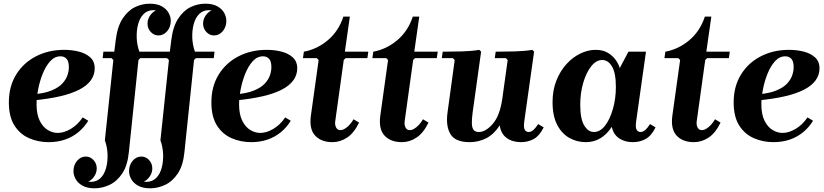

<svg xmlns="http://www.w3.org/2000/svg" viewBox="-20 -760 4461 1040"><path d="M243 10Q187 10 137.5 -11.5Q88 -33 58 -80.5Q28 -128 28 -205Q28 -292 67.5 -356Q107 -420 175 -455Q243 -490 328 -490Q368 -490 405.5 -481Q443 -472 468 -450Q493 -428 493 -390Q493 -354 472 -325Q451 -296 409.5 -274.5Q368 -253 305.5 -238.5Q243 -224 159 -216V-249Q221 -254 259.5 -270Q298 -286 318 -308Q338 -330 345.5 -353Q353 -376 353 -396Q353 -428 340.5 -441.5Q328 -455 308 -455Q276 -455 252 -428.5Q228 -402 211.5 -361Q195 -320 186.5 -275.5Q178 -231 178 -195Q178 -141 195 -106.5Q212 -72 238.5 -56Q265 -40 293 -40Q326 -40 363 -61.5Q400 -83 428 -124L458 -106Q437 -71 405 -44.5Q373 -18 332.5 -4Q292 10 243 10Z M492 260Q452 260 426.5 245.5Q401 231 389.5 209.5Q378 188 378 167Q378 134 397.5 111Q417 88 445 88Q469 88 486.5 107Q504 126 504 152Q504 181 483.5 204.5Q463 228 437 228Q412 228 400 209Q388 190 387 174H409Q410 191 428.5 208Q447 225 472 225Q504 225 525 204Q546 183 555 148.5Q564 114 562.5 75Q561 36 548 0L594 -435L584 -445H740L730 -435L678 64Q671 136 642.5 179Q614 222 574 241Q534 260 492 260ZM536 -445 540 -480H841L837 -445ZM597 -464 607 -544Q616 -616 644 -659Q672 -702 710.5 -721Q749 -740 791 -740Q832 -740 857 -725.5Q882 -711 893.5 -690Q905 -669 905 -647Q905 -614 885.5 -591Q866 -568 838 -568Q814 -568 796.5 -587Q779 -606 779 -632Q779 -661 799.5 -684.5Q820 -708 846 -708Q872 -708 883.5 -689.5Q895 -671 896 -654H874Q873 -671 854.5 -688Q836 -705 811 -705Q779 -705 758 -684Q737 -663 728 -628.5Q719 -594 720.5 -555Q722 -516 735 -480L733 -464Z M793 260Q753 260 727.5 245.5Q702 231 690.5 209.5Q679 188 679 167Q679 134 698.5 111Q718 88 746 88Q770 88 787.5 107Q805 126 805 152Q805 181 784.5 204.5Q764 228 738 228Q713 228 701 209Q689 190 688 174H710Q711 191 729.5 208Q748 225 773 225Q805 225 826 204Q847 183 856 148.5Q865 114 863.5 75Q862 36 849 0L895 -435L885 -445H1041L1031 -435L979 64Q972 136 943.5 179Q915 222 875 241Q835 260 793 260ZM837 -445 841 -480H1142L1138 -445ZM898 -464 908 -544Q917 -616 945 -659Q973 -702 1011.5 -721Q1050 -740 1092 -740Q1133 -740 1158 -725.5Q1183 -711 1194.5 -690Q1206 -669 1206 -647Q1206 -614 1186.5 -591Q1167 -568 1139 -568Q1115 -568 1097.5 -587Q1080 -606 1080 -632Q1080 -661 1100.5 -684.5Q1121 -708 1147 -708Q1173 -708 1184.5 -689.5Q1196 -671 1197 -654H1175Q1174 -671 1155.5 -688Q1137 -705 1112 -705Q1080 -705 1059 -684Q1038 -663 1029 -628.5Q1020 -594 1021.5 -555Q1023 -516 1036 -480L1034 -464Z M1340 10Q1284 10 1234.5 -11.5Q1185 -33 1155 -80.5Q1125 -128 1125 -205Q1125 -292 1164.5 -356Q1204 -420 1272 -455Q1340 -490 1425 -490Q1465 -490 1502.5 -481Q1540 -472 1565 -450Q1590 -428 1590 -390Q1590 -354 1569 -325Q1548 -296 1506.5 -274.5Q1465 -253 1402.5 -238.5Q1340 -224 1256 -216V-249Q1318 -254 1356.5 -270Q1395 -286 1415 -308Q1435 -330 1442.5 -353Q1450 -376 1450 -396Q1450 -428 1437.5 -441.5Q1425 -455 1405 -455Q1373 -455 1349 -428.5Q1325 -402 1308.5 -361Q1292 -320 1283.5 -275.5Q1275 -231 1275 -195Q1275 -141 1292 -106.5Q1309 -72 1335.5 -56Q1362 -40 1390 -40Q1423 -40 1460 -61.5Q1497 -83 1525 -124L1555 -106Q1534 -71 1502 -44.5Q1470 -18 1429.5 -4Q1389 10 1340 10Z M1781 10Q1720 10 1687 -25.5Q1654 -61 1664 -134L1706 -435L1696 -445H1621L1626 -480Q1697 -493 1755.5 -542Q1814 -591 1840 -670H1875L1848 -480H1975L1970 -445H1852L1842 -435L1796 -104Q1793 -84 1800.5 -69.5Q1808 -55 1824 -55Q1840 -55 1860 -71.5Q1880 -88 1895 -114L1925 -96Q1898 -40 1860.5 -15Q1823 10 1781 10Z M2157 10Q2096 10 2063 -25.5Q2030 -61 2040 -134L2082 -435L2072 -445H1997L2002 -480Q2073 -493 2131.5 -542Q2190 -591 2216 -670H2251L2224 -480H2351L2346 -445H2228L2218 -435L2172 -104Q2169 -84 2176.5 -69.5Q2184 -55 2200 -55Q2216 -55 2236 -71.5Q2256 -88 2271 -114L2301 -96Q2274 -40 2236.5 -15Q2199 10 2157 10Z M2895 -88 2925 -70Q2902 -24 2871 -7Q2840 10 2802 10Q2755 10 2724 -13Q2693 -36 2687 -81Q2656 -33 2614.5 -11.5Q2573 10 2524 10Q2446 10 2420 -33.5Q2394 -77 2404 -150L2443 -435L2433 -445H2373L2378 -480Q2425 -480 2480.5 -481.5Q2536 -483 2576 -490L2586 -480L2540 -150Q2535 -113 2536 -89.5Q2537 -66 2546 -55.5Q2555 -45 2574 -45Q2611 -45 2649.5 -89.5Q2688 -134 2701 -227L2730 -435L2720 -445H2660L2665 -480Q2712 -480 2767.5 -481.5Q2823 -483 2863 -490L2873 -480L2820 -104Q2815 -69 2822.5 -57Q2830 -45 2843 -45Q2858 -45 2870.5 -57Q2883 -69 2895 -88Z M2973 -207Q2973 -271 2993.5 -323Q3014 -375 3048 -412.5Q3082 -450 3123.5 -470Q3165 -490 3206 -490Q3245 -490 3271.5 -474.5Q3298 -459 3314.5 -436Q3331 -413 3337 -391L3384 -480H3479L3426 -104Q3421 -69 3428.5 -57Q3436 -45 3449 -45Q3464 -45 3476.5 -57Q3489 -69 3501 -88L3531 -70Q3508 -24 3477 -7Q3446 10 3408 10Q3363 10 3332.5 -11.5Q3302 -33 3294 -73Q3267 -32 3232 -11Q3197 10 3153 10Q3105 10 3064 -13Q3023 -36 2998 -84Q2973 -132 2973 -207ZM3123 -192Q3123 -116 3144.5 -80.5Q3166 -45 3197 -45Q3231 -45 3257.5 -79.5Q3284 -114 3300 -170Q3316 -226 3316 -289Q3316 -365 3295 -400Q3274 -435 3242 -435Q3209 -435 3182 -400.5Q3155 -366 3139 -311Q3123 -256 3123 -192Z M3739 10Q3678 10 3645 -25.5Q3612 -61 3622 -134L3664 -435L3654 -445H3579L3584 -480Q3655 -493 3713.5 -542Q3772 -591 3798 -670H3833L3806 -480H3933L3928 -445H3810L3800 -435L3754 -104Q3751 -84 3758.5 -69.5Q3766 -55 3782 -55Q3798 -55 3818 -71.5Q3838 -88 3853 -114L3883 -96Q3856 -40 3818.5 -15Q3781 10 3739 10Z M4169 10Q4113 10 4063.5 -11.5Q4014 -33 3984 -80.5Q3954 -128 3954 -205Q3954 -292 3993.5 -356Q4033 -420 4101 -455Q4169 -490 4254 -490Q4294 -490 4331.5 -481Q4369 -472 4394 -450Q4419 -428 4419 -390Q4419 -354 4398 -325Q4377 -296 4335.5 -274.5Q4294 -253 4231.5 -238.5Q4169 -224 4085 -216V-249Q4147 -254 4185.5 -270Q4224 -286 4244 -308Q4264 -330 4271.5 -353Q4279 -376 4279 -396Q4279 -428 4266.5 -441.5Q4254 -455 4234 -455Q4202 -455 4178 -428.5Q4154 -402 4137.5 -361Q4121 -320 4112.5 -275.5Q4104 -231 4104 -195Q4104 -141 4121 -106.5Q4138 -72 4164.5 -56Q4191 -40 4219 -40Q4252 -40 4289 -61.5Q4326 -83 4354 -124L4384 -106Q4363 -71 4331 -44.5Q4299 -18 4258.5 -4Q4218 10 4169 10Z"/></svg>

Font: Brygada 1918
Style: Italic
Weight: 400
Italic angle: -8°
Designer: Mateusz Machalski | Borys Kosmynka | Przemek Hoffer
Foundry: NIEPODLEGLA 2018
Version: Version 3.006